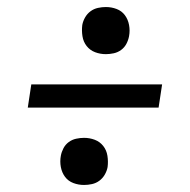

<svg xmlns="http://www.w3.org/2000/svg" viewBox="-20 -613 540 546"><path d="M281 -459Q265 -459 250.5 -464.5Q236 -470 226.5 -482Q217 -494 214.5 -510Q212 -526 214 -542Q216 -553 222 -563.5Q228 -574 237.5 -581Q247 -588 258.5 -590.5Q270 -593 281 -593Q297 -593 311.5 -587.5Q326 -582 335 -570Q344 -558 347 -542Q350 -526 347 -510Q345 -499 339.5 -488.5Q334 -478 324.5 -471Q315 -464 303.5 -461.5Q292 -459 281 -459ZM59 -307 69 -373H441L431 -307ZM219 -87Q203 -87 188.5 -92.5Q174 -98 165 -110Q156 -122 153 -138Q150 -154 153 -170Q155 -181 160.5 -191.5Q166 -202 175.5 -209Q185 -216 196.5 -218.5Q208 -221 219 -221Q235 -221 249.5 -215.5Q264 -210 273.5 -198Q283 -186 285.5 -170Q288 -154 286 -138Q284 -127 278 -116.5Q272 -106 262.5 -99Q253 -92 241.5 -89.5Q230 -87 219 -87Z"/></svg>

Font: Iosevka Term Curly Oblique
Style: Regular
Weight: 400
Italic angle: -9°
Designer: Belleve Invis
Foundry: Belleve Invis
Version: Version 32.3.0